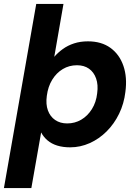

<svg xmlns="http://www.w3.org/2000/svg" viewBox="-36 -740 711 980"><path d="M-16 220 149 -720H288L241 -450Q260 -472 285 -490Q310 -508 342 -518.5Q374 -529 413 -529Q482 -529 528 -495.5Q574 -462 594 -403.5Q614 -345 604 -271Q597 -211 572 -159.5Q547 -108 508.5 -69.5Q470 -31 422 -9.5Q374 12 322 12Q285 12 256 3Q227 -6 206.5 -23.5Q186 -41 174 -64L124 220ZM307 -110Q346 -110 378.5 -129Q411 -148 433 -183Q455 -218 460 -264Q466 -307 454.5 -339.5Q443 -372 418 -389.5Q393 -407 357 -407Q317 -407 284.5 -387.5Q252 -368 230.5 -333Q209 -298 203 -251Q197 -208 208.5 -176.5Q220 -145 245.5 -127.5Q271 -110 307 -110Z"/></svg>

Font: DM Sans 11pt ExtraBold
Style: Italic
Weight: 800
Italic angle: -10°
Version: Version 4.004;gftools[0.9.30]